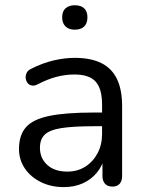

<svg xmlns="http://www.w3.org/2000/svg" viewBox="-20 -721 570 749"><path d="M228.7 8.9Q178.8 8.9 139.2 -10.8Q99.5 -30.5 76.8 -64.1Q54.1 -97.8 54.1 -139.7Q54.1 -193.7 81.3 -224.7Q108.5 -255.6 172.3 -268.8Q236.1 -282 345.8 -282H391.1V-228.6H347.4Q265.8 -228.6 219.5 -221.3Q173.2 -214 154.5 -195.7Q135.8 -177.5 135.8 -144.6Q135.8 -103.7 164.4 -77.6Q193 -51.6 242.5 -51.6Q282.3 -51.6 312.6 -70.8Q342.9 -90 360.5 -123.1Q378.2 -156.2 378.2 -198.7V-313.1Q378.2 -374.8 353 -402.6Q327.8 -430.4 270.5 -430.4Q235.7 -430.4 200.6 -421.3Q165.5 -412.2 126.9 -392Q113.2 -385.1 103 -387.6Q92.7 -390 86.8 -398.2Q81 -406.5 80.2 -417Q79.4 -427.5 84.4 -437.5Q89.5 -447.5 102.2 -452.9Q145.5 -475 188.8 -485.2Q232.1 -495.3 271.3 -495.3Q334.3 -495.3 375.3 -474.9Q416.2 -454.5 436.3 -412.9Q456.4 -371.3 456.4 -306.1V-34.8Q456.4 -14.9 446.7 -4Q437 6.9 418.5 6.9Q400.1 6.9 389.9 -4Q379.7 -14.9 379.7 -34.8V-113H389.3Q380.7 -75.4 358.3 -48Q336 -20.7 303.1 -5.9Q270.2 8.9 228.7 8.9ZM271.6 -605.2Q248.5 -605.2 235.5 -618Q222.5 -630.8 222.5 -653.3Q222.5 -676.5 235.5 -688.5Q248.5 -700.5 271.6 -700.5Q295.6 -700.5 308.4 -688.5Q321.1 -676.5 321.1 -653.3Q321.1 -630.3 308.4 -617.7Q295.6 -605.2 271.6 -605.2Z"/></svg>

Font: Nunito ExtraLight
Style: Regular
Weight: 200
Designer: Vernon Adams
Foundry: Vernon Adams
Version: Version 3.602